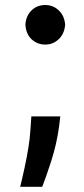

<svg xmlns="http://www.w3.org/2000/svg" viewBox="-20 -557 329 755"><path d="M146 177.6H59.3L66.1 149.5Q77.4 101.6 85 61.4Q92.7 21.3 96.6 -12.1Q98.4 -30.5 100.1 -52.2Q101.9 -73.9 103.3 -99.4H217L212.4 -60.4Q207.7 -25.6 200.1 8.2Q192.5 41.9 181.8 75.3Q171.2 108.7 162.1 134.1Q153.1 159.4 146 177.6ZM158 -381.7Q126.8 -381.7 104 -402.7Q82 -424 79.9 -459.9Q82 -494.7 104 -516Q125.7 -537.3 158 -537.3Q188.9 -537.3 211.3 -516Q233.3 -495.4 236.2 -459.9Q233 -422.9 210.2 -402.3Q188.2 -381.7 158 -381.7Z"/></svg>

Font: Linik Sans SemiBold
Style: Regular
Weight: 600
Designer: Fonts by Rasmus Andersson / Changes by Cristiano Sobral with parts from Marc Monis
Foundry: rsms
Version: Version 3.020; ttfautohint (v1.6)